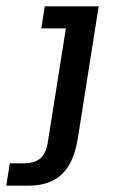

<svg xmlns="http://www.w3.org/2000/svg" viewBox="-105 -418 372 609"><path d="M-85 171 -74 100H-29Q6 100 24 83.5Q42 67 47 31L104 -328H26L37 -398H208L142 20Q130 97 92 134Q54 171 -16 171Z"/></svg>

Font: Rokkitt Medium
Style: Italic
Weight: 500
Italic angle: -9°
Designer: Vernon Adams
Foundry: Vernon Adams
Version: Version 3.103